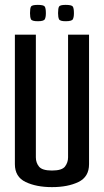

<svg xmlns="http://www.w3.org/2000/svg" viewBox="-20 -762 426 787"><path d="M193 5Q129 5 85 -16Q41 -37 41 -89V-620H127V-117Q127 -95 140 -79Q153 -63 193 -63Q234 -63 246.5 -79.5Q259 -96 259 -117V-620H345V-89Q345 -37 301.5 -16Q258 5 193 5ZM249 -675Q226 -675 222 -683Q218 -691 218 -708Q218 -728 222 -735Q226 -742 249 -742Q274 -742 278.5 -735Q283 -728 283 -708Q283 -691 278.5 -683Q274 -675 249 -675ZM135 -675Q111 -675 107 -683Q103 -691 103 -708Q103 -728 107 -735Q111 -742 135 -742Q159 -742 163.5 -735Q168 -728 168 -708Q168 -691 163.5 -683Q159 -675 135 -675Z"/></svg>

Font: Smooch Sans SemiBold
Style: Bold
Weight: 600
Designer: Robert E. Leuschke
Foundry: Robert E. Leuschke
Version: Version 1.010; ttfautohint (v1.8.3)